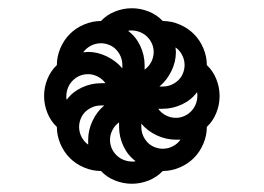

<svg xmlns="http://www.w3.org/2000/svg" viewBox="-20 -573 640 466"><path d="M300 -181Q302 -181 304.5 -181Q307 -181 309 -182Q290 -196 279.5 -218.5Q269 -241 269 -265V-276Q259 -269 253 -257.5Q247 -246 247 -234Q247 -223 251 -213.5Q255 -204 262.5 -196.5Q270 -189 280 -185Q290 -181 300 -181ZM277 -407V-415Q277 -426 273 -435.5Q269 -445 262 -452.5Q255 -460 245 -464Q235 -468 225 -468Q212 -468 200.5 -462Q189 -456 182 -446Q185 -446 188 -446.5Q191 -447 194 -447Q217 -447 239.5 -436Q262 -425 277 -407ZM331 -404Q341 -411 347 -422.5Q353 -434 353 -447Q353 -457 349 -466.5Q345 -476 337.5 -483.5Q330 -491 320 -495Q310 -499 300 -499Q298 -499 295.5 -499Q293 -499 291 -498Q310 -484 320.5 -461.5Q331 -439 331 -415ZM407 -287Q417 -287 426.5 -291Q436 -295 443.5 -302.5Q451 -310 455 -320Q459 -330 459 -340Q459 -342 459 -344.5Q459 -347 458 -349Q444 -330 421.5 -319.5Q399 -309 375 -309H364Q371 -299 382.5 -293Q394 -287 407 -287ZM142 -331Q156 -350 178.5 -360.5Q201 -371 225 -371H236Q229 -381 217.5 -387Q206 -393 194 -393Q183 -393 173.5 -389Q164 -385 156.5 -377.5Q149 -370 145 -360Q141 -350 141 -340Q141 -338 141 -335.5Q141 -333 142 -331ZM194 -222V-234Q194 -257 204.5 -279.5Q215 -302 233 -317H225Q214 -317 204.5 -313Q195 -309 187.5 -302Q180 -295 176 -285Q172 -275 172 -265Q172 -252 178 -240.5Q184 -229 194 -222ZM375 -212Q388 -212 399.5 -218Q411 -224 418 -234H407Q383 -234 360.5 -244.5Q338 -255 323 -273V-265Q323 -254 327 -244.5Q331 -235 338 -227.5Q345 -220 355 -216Q365 -212 375 -212ZM375 -363Q386 -363 395.5 -367Q405 -371 412.5 -378Q420 -385 424 -395Q428 -405 428 -415Q428 -428 422 -439.5Q416 -451 406 -458Q406 -455 406.5 -452Q407 -449 407 -447Q407 -423 396 -400.5Q385 -378 367 -363ZM300 -127Q279 -127 259 -135Q239 -143 225 -158Q204 -158 184 -166.5Q164 -175 149.5 -189.5Q135 -204 126.5 -224Q118 -244 118 -265Q103 -279 95 -299Q87 -319 87 -340Q87 -361 95 -381Q103 -401 118 -415Q118 -436 126.5 -456Q135 -476 149.5 -490.5Q164 -505 184 -513.5Q204 -522 225 -522Q239 -537 259 -545Q279 -553 300 -553Q321 -553 341 -545Q361 -537 375 -522Q396 -522 416 -513.5Q436 -505 450.5 -490.5Q465 -476 473.5 -456Q482 -436 482 -415Q497 -401 505 -381Q513 -361 513 -340Q513 -319 505 -299Q497 -279 482 -265Q482 -244 473.5 -224Q465 -204 450.5 -189.5Q436 -175 416 -166.5Q396 -158 375 -158Q361 -143 341 -135Q321 -127 300 -127Z"/></svg>

Font: Iosevka HT Extended
Style: Bold
Weight: 700
Width: 7
Monospace: yes
Designer: Belleve Invis
Foundry: Belleve Invis
Version: Version 32.3.0; ttfautohint (v1.8.4)